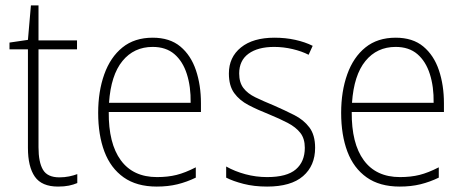

<svg xmlns="http://www.w3.org/2000/svg" viewBox="-20 -678 1711 708"><path d="M199 -24Q218 -24 235 -27.5Q252 -31 265 -36V-3Q251 3 234 6.5Q217 10 194 10Q134 10 108.5 -26.5Q83 -63 83 -133V-496H15V-521L83 -531L94 -658H122V-529H264V-496H122V-135Q122 -80 138.5 -52Q155 -24 199 -24Z M543 -539Q606 -539 645 -506.5Q684 -474 702.5 -419Q721 -364 721 -297V-265H381Q380 -149 425.5 -87Q471 -25 559 -25Q599 -25 631 -33Q663 -41 702 -61V-23Q669 -7 634.5 1.5Q600 10 558 10Q484 10 436 -24Q388 -58 365 -119Q342 -180 342 -262Q342 -341 364.5 -404Q387 -467 431.5 -503Q476 -539 543 -539ZM543 -505Q474 -505 431.5 -453Q389 -401 382 -299H683Q684 -358 669 -405Q654 -452 623 -478.5Q592 -505 543 -505Z M1142 -133Q1142 -67 1097.5 -28.5Q1053 10 965 10Q917 10 878 0Q839 -10 814 -23V-64Q846 -46 885 -35.5Q924 -25 965 -25Q1038 -25 1071 -53.5Q1104 -82 1104 -133Q1104 -167 1087.5 -188Q1071 -209 1041.5 -224.5Q1012 -240 973 -256Q930 -273 896.5 -290.5Q863 -308 843.5 -335Q824 -362 824 -407Q824 -467 868.5 -503Q913 -539 992 -539Q1033 -539 1069 -531Q1105 -523 1133 -509L1118 -476Q1093 -489 1059 -497Q1025 -505 991 -505Q931 -505 896.5 -480Q862 -455 862 -407Q862 -374 877.5 -353.5Q893 -333 922 -319Q951 -305 990 -289Q1031 -271 1065.5 -253.5Q1100 -236 1121 -208Q1142 -180 1142 -133Z M1439 -539Q1502 -539 1541 -506.5Q1580 -474 1598.5 -419Q1617 -364 1617 -297V-265H1277Q1276 -149 1321.5 -87Q1367 -25 1455 -25Q1495 -25 1527 -33Q1559 -41 1598 -61V-23Q1565 -7 1530.5 1.5Q1496 10 1454 10Q1380 10 1332 -24Q1284 -58 1261 -119Q1238 -180 1238 -262Q1238 -341 1260.5 -404Q1283 -467 1327.5 -503Q1372 -539 1439 -539ZM1439 -505Q1370 -505 1327.5 -453Q1285 -401 1278 -299H1579Q1580 -358 1565 -405Q1550 -452 1519 -478.5Q1488 -505 1439 -505Z"/></svg>

Font: Noto Sans Khmer UI SemiCondensed ExtraLight
Style: Regular
Weight: 200
Width: 4
Designer: Danh Hong and the Monotype Design Team
Foundry: Monotype Imaging Inc.
Version: Version 2.002; ttfautohint (v1.8.4.7-5d5b)